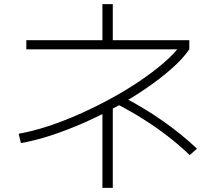

<svg xmlns="http://www.w3.org/2000/svg" viewBox="-20 -823 1040 926"><path d="M70 -178Q138 -190 212.5 -214.5Q287 -239 363.5 -273Q440 -307 513.5 -347Q587 -387 651.5 -430.5Q716 -474 767 -517.5Q818 -561 849 -603L863 -585H107V-629H474V-803H524V-629H893V-585Q862 -540 809 -493Q756 -446 688.5 -399.5Q621 -353 545 -310.5Q469 -268 388.5 -232.5Q308 -197 229.5 -171Q151 -145 81 -133ZM474 83V-312H524V83ZM895 -75Q845 -123 788.5 -166.5Q732 -210 671 -248.5Q610 -287 544 -321L574 -355Q673 -304 764 -240.5Q855 -177 930 -106Z"/></svg>

Font: M PLUS 2 Thin Light
Style: Regular
Weight: 300
Version: Version 1.001